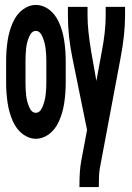

<svg xmlns="http://www.w3.org/2000/svg" viewBox="-20 -558 540 783"><path d="M304 205V198Q304 137 311 100L335 -28L276 -318Q257 -409 257 -493V-530H337V-493Q337 -437 352 -347L373 -228L395 -347Q411 -430 411 -493V-530H490V-493Q490 -417 471 -318L387 129Q383 150 383 198V205ZM126 8Q99 8 73.5 -10.5Q48 -29 32.5 -63.5Q17 -98 11 -138.5Q5 -179 5 -220V-310Q5 -351 11 -391.5Q17 -432 32.5 -466.5Q48 -501 73.5 -519.5Q99 -538 126 -538Q154 -538 179.5 -519.5Q205 -501 220.5 -466.5Q236 -432 242 -391.5Q248 -351 248 -310V-220Q248 -179 242 -138.5Q236 -98 220.5 -63.5Q205 -29 179.5 -10.5Q154 8 126 8ZM126 -98Q143 -98 153 -121.5Q163 -145 166 -170Q169 -195 169 -220V-310Q169 -335 166 -360Q163 -385 153 -408.5Q143 -432 126 -432Q109 -432 99 -408.5Q89 -385 86.5 -360Q84 -335 84 -310V-220Q84 -195 86.5 -170Q89 -145 99 -121.5Q109 -98 126 -98Z"/></svg>

Font: Iosevka SS01
Style: Bold
Weight: 700
Monospace: yes
Designer: Belleve Invis
Foundry: Belleve Invis
Version: 2.3.3; ttfautohint (v1.8.3)